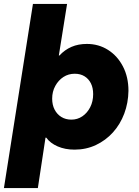

<svg xmlns="http://www.w3.org/2000/svg" viewBox="-43 -750 708 979"><path d="M-23 209 125 -730H299L257 -467H260Q287 -496 321.5 -511Q356 -526 400 -526Q460 -526 508 -495.5Q556 -465 584 -411Q612 -357 612 -287Q611 -225 590.5 -170.5Q570 -116 533 -75Q496 -34 446 -10.5Q396 13 337 13Q289 13 251 -3.5Q213 -20 193 -48H189L150 209ZM321 -140Q352 -140 377 -157Q402 -174 417 -203.5Q432 -233 432 -270Q432 -302 420.5 -325Q409 -348 388 -361Q367 -374 338 -374Q306 -374 280.5 -357.5Q255 -341 239 -312Q223 -283 223 -247Q223 -215 235.5 -191Q248 -167 270 -153.5Q292 -140 321 -140Z"/></svg>

Font: MuseoModerno ExtraBold
Style: Italic
Weight: 800
Italic angle: -9°
Designer: Pablo Cosgaya, Héctor Gatti, Marcela Romero, and the Authors of The MuseoModerno Project.
Foundry: Omnibus-Type Team
Version: Version 1.003